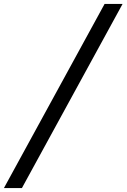

<svg xmlns="http://www.w3.org/2000/svg" viewBox="-122 -862 647 982"><path d="M-102 100 413 -842H505L-10 100Z"/></svg>

Font: MOST Montserrat Medium
Style: Italic
Weight: 500
Italic angle: -11.3°
Designer: Julieta Ulanovsky
Foundry: Julieta Ulanovsky
Version: Version 8.000;March 11, 2024;FontCreator 15.0.0.2926 64-bit